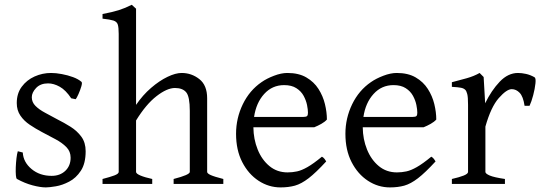

<svg xmlns="http://www.w3.org/2000/svg" viewBox="-20 -777 2298 811"><path d="M173.8 14.6Q150.9 14.6 117.7 5.9Q84.5 -2.9 51.8 -21Q48.3 -22.5 47.1 -36.4Q45.9 -50.3 46.6 -70.1Q47.4 -89.8 49.6 -108.6Q51.8 -127.4 55.2 -138.2L76.2 -132.8Q78.6 -91.8 113.3 -63Q147.9 -34.2 198.2 -34.2Q233.4 -34.2 255.9 -55.4Q278.3 -76.7 278.3 -110.8Q278.3 -137.2 260.5 -155.5Q242.7 -173.8 214.8 -188.7Q187 -203.6 157.2 -219.2Q130.4 -233.4 106 -249.8Q81.5 -266.1 66.2 -288.6Q50.8 -311 50.8 -341.8Q50.8 -382.3 71.8 -410.6Q92.8 -439 126 -453.9Q159.2 -468.8 195.8 -468.8Q216.3 -468.8 241.2 -464.1Q266.1 -459.5 288.6 -451.2Q311 -442.9 324.2 -431.2Q328.1 -427.7 323.5 -411.9Q318.8 -396 311.5 -379.6Q304.2 -363.3 299.8 -357.9L280.8 -361.8Q257.8 -396.5 232.4 -410.6Q207 -424.8 183.1 -424.8Q150.9 -424.8 132.6 -405.5Q114.3 -386.2 114.3 -366.2Q114.3 -345.2 129.9 -329.6Q145.5 -314 170.4 -300.8Q195.3 -287.6 222.2 -272.9Q250.5 -258.8 278.1 -241.5Q305.7 -224.1 323.7 -199.5Q341.8 -174.8 341.8 -138.2Q341.8 -86.4 321.5 -55.7Q301.3 -24.9 272.2 -9.8Q243.2 5.4 215.6 10Q188 14.6 173.8 14.6Z M413.1 0V-21Q445.3 -29.3 463.4 -36.1Q481.4 -43 481.4 -50.8V-633.8Q481.4 -661.1 477.5 -673.3Q473.6 -685.5 459.2 -690.2Q444.8 -694.8 413.1 -698.2V-717.8Q454.6 -725.6 481.7 -734.1Q508.8 -742.7 536.6 -756.8L554.7 -740.2V-334Q583 -375.5 618.2 -405.8Q653.3 -436 687.5 -452.4Q721.7 -468.8 747.1 -468.8Q789.1 -468.8 822 -442.9Q855 -417 855 -361.8V-50.8Q855 -44.4 869.9 -37.6Q884.8 -30.8 923.3 -21V0H713.4V-21Q781.7 -38.6 781.7 -50.8V-309.1Q781.7 -368.7 766.6 -387Q751.5 -405.3 719.2 -405.3Q685.5 -405.3 641.1 -370.8Q596.7 -336.4 554.7 -268.1V-50.8Q554.7 -43.5 573.2 -35.6Q591.8 -27.8 623 -21V0Z M1165 14.6Q1115.2 14.6 1072.3 -13.4Q1029.3 -41.5 1003.2 -92.3Q977.1 -143.1 977.1 -211.9Q977.1 -277.8 1005.6 -336.7Q1034.2 -395.5 1085 -430.2Q1106.4 -445.3 1137.2 -457Q1168 -468.8 1193.8 -468.8Q1241.7 -468.8 1273.9 -450Q1306.2 -431.2 1325.2 -401.4Q1344.2 -371.6 1352.5 -337.4Q1360.8 -303.2 1360.8 -272Q1352.1 -262.2 1337.4 -253.9Q1322.8 -245.6 1307.1 -239.3H1050.3Q1050.8 -189 1068.4 -145.5Q1085.9 -102.1 1118.2 -75.4Q1150.4 -48.8 1194.8 -48.8Q1215.3 -48.8 1234.6 -53Q1253.9 -57.1 1278.8 -71.3Q1303.7 -85.4 1339.8 -115.2Q1346.2 -111.8 1351.1 -105.5Q1356 -99.1 1357.9 -95.2Q1314.5 -47.9 1283.7 -24.2Q1252.9 -0.5 1225.8 7.1Q1198.7 14.6 1165 14.6ZM1053.2 -283.2H1262.2Q1273.4 -283.2 1277.1 -286.9Q1280.8 -290.5 1280.8 -300.8Q1280.8 -314 1276.9 -333.5Q1272.9 -353 1262.5 -372.3Q1252 -391.6 1231.9 -404.5Q1211.9 -417.5 1180.2 -417.5Q1129.9 -417.5 1095.9 -380.1Q1062 -342.8 1053.2 -283.2Z M1627 14.6Q1577.1 14.6 1534.2 -13.4Q1491.2 -41.5 1465.1 -92.3Q1439 -143.1 1439 -211.9Q1439 -277.8 1467.5 -336.7Q1496.1 -395.5 1546.9 -430.2Q1568.4 -445.3 1599.1 -457Q1629.9 -468.8 1655.8 -468.8Q1703.6 -468.8 1735.8 -450Q1768.1 -431.2 1787.1 -401.4Q1806.2 -371.6 1814.5 -337.4Q1822.8 -303.2 1822.8 -272Q1814 -262.2 1799.3 -253.9Q1784.7 -245.6 1769 -239.3H1512.2Q1512.7 -189 1530.3 -145.5Q1547.9 -102.1 1580.1 -75.4Q1612.3 -48.8 1656.7 -48.8Q1677.2 -48.8 1696.5 -53Q1715.8 -57.1 1740.7 -71.3Q1765.6 -85.4 1801.8 -115.2Q1808.1 -111.8 1813 -105.5Q1817.9 -99.1 1819.8 -95.2Q1776.4 -47.9 1745.6 -24.2Q1714.8 -0.5 1687.7 7.1Q1660.6 14.6 1627 14.6ZM1515.1 -283.2H1724.1Q1735.4 -283.2 1739 -286.9Q1742.7 -290.5 1742.7 -300.8Q1742.7 -314 1738.8 -333.5Q1734.9 -353 1724.4 -372.3Q1713.9 -391.6 1693.8 -404.5Q1673.8 -417.5 1642.1 -417.5Q1591.8 -417.5 1557.9 -380.1Q1523.9 -342.8 1515.1 -283.2Z M1888.7 0V-21Q1920.9 -28.3 1939 -35.6Q1957 -43 1957 -50.8V-335Q1957 -367.2 1953.6 -379.9Q1950.2 -392.6 1945.8 -397Q1939.5 -403.8 1927.7 -406.2Q1916 -408.7 1888.7 -410.2V-429.7Q1920.4 -438 1951.2 -446.5Q1981.9 -455.1 2005.9 -468.8L2022.9 -451.7L2029.3 -340.8Q2055.7 -395 2090.8 -431.9Q2126 -468.8 2168 -468.8Q2183.6 -468.8 2201.7 -464.8Q2219.7 -460.9 2237.8 -450.7Q2244.1 -447.3 2241.7 -424.6Q2239.3 -401.9 2232.2 -374.8Q2225.1 -347.7 2216.8 -330.1H2195.8Q2189.9 -369.6 2175 -385Q2160.2 -400.4 2141.6 -400.4Q2120.1 -400.4 2086.9 -362.8Q2053.7 -325.2 2030.3 -242.2V-50.8Q2030.3 -43.5 2048.6 -35.6Q2066.9 -27.8 2112.8 -21V0Z"/></svg>

Font: David Libre
Style: Regular
Weight: 400
Designer: Ismar David, J. Victor Gaultney, Annie Olsen and Meir Sadan
Foundry: Monotype Imaging Inc. & SIL International
Version: Version 1.100; ttfautohint (v1.8.4.7-5d5b)